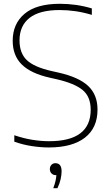

<svg xmlns="http://www.w3.org/2000/svg" viewBox="-20 -769 581 1013"><path d="M237.5 9Q195.5 9 147.8 1.8Q100 -5.5 55.5 -21.5V-55.5Q105.5 -38.5 151.8 -31.2Q198 -24 239 -24Q458.5 -24 458.5 -190Q458.5 -259 415.8 -294.2Q373 -329.5 276.5 -351.5L243 -359Q142.5 -381.5 94.8 -428.8Q47 -476 47 -554Q47 -643.5 109.5 -696.2Q172 -749 296.5 -749Q339 -749 382.5 -742.8Q426 -736.5 464.5 -724.5V-690.5Q421.5 -703.5 379.2 -709.8Q337 -716 294.5 -716Q188.5 -716 135.8 -674.5Q83 -633 83 -556Q83 -488.5 121.5 -451.8Q160 -415 253 -394L286.5 -386.5Q396 -362 445.2 -315.5Q494.5 -269 494.5 -191Q494.5 -94 427.8 -42.5Q361 9 237.5 9ZM261 224Q269 203 272.8 186.2Q276.5 169.5 277.5 155H274Q260.5 155 251.8 146Q243 137 243 123Q243 109.5 251.2 100.8Q259.5 92 272 92Q305 92 305 135Q305 153 299.8 176.8Q294.5 200.5 283 224Z"/></svg>

Font: Encode Sans SemiExpanded SemiExpanded Thin
Style: Regular
Weight: 100
Width: 6
Designer: Multiple Designers
Foundry: Impallari Type
Version: Version 3.000; ttfautohint (v1.8.3) -l 8 -r 50 -G 200 -x 14 